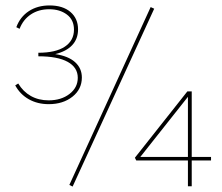

<svg xmlns="http://www.w3.org/2000/svg" viewBox="-20 -685 817 706"><path d="M281 -400Q281 -357 246.5 -329.5Q212 -302 159 -302Q118 -302 86 -320Q54 -338 36 -371L47 -378Q65 -348 93.5 -332Q122 -316 159 -316Q205 -316 235.5 -339.5Q266 -363 266 -399Q266 -437 229 -457.5Q192 -478 121 -478V-491Q185 -491 218.5 -513.5Q252 -536 252 -576Q252 -612 226 -631.5Q200 -651 161 -651Q122 -651 93.5 -632Q65 -613 52 -579L40 -585Q54 -623 86 -644Q118 -665 162 -665Q211 -665 239 -641Q267 -617 267 -577Q267 -542 245.5 -519Q224 -496 183 -486Q231 -479 256 -456.5Q281 -434 281 -400ZM235 -5 534 -659 547 -653 247 1ZM756 -95H685V0H671V-95H481L476 -105L669 -349H685V-108H756ZM671 -108V-329L496 -108Z"/></svg>

Font: Ysabeau Thin
Style: Regular
Weight: 200
Designer: Christian Thalmann (Catharsis Fonts)
Version: Version 0.003